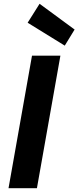

<svg xmlns="http://www.w3.org/2000/svg" viewBox="-20 -994 414 1014"><path d="M25 0 149 -700H299L175 0ZM322 -753 126 -874 189 -974 374 -838Z"/></svg>

Font: DM Sans 11pt Black
Style: Italic
Weight: 900
Italic angle: -10°
Version: Version 4.004;gftools[0.9.30]